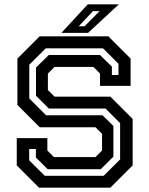

<svg xmlns="http://www.w3.org/2000/svg" viewBox="-20 -868 691 888"><path d="M160.5 0 57.5 -103V-229H199V-172L229.5 -141.5H421.5L452 -172V-249L421.5 -279.5H163.5L60.5 -382.5V-597L163.5 -700H481L584 -597V-471H442.5V-528L412 -558.5H232.5L201.5 -528V-451.5L232.5 -421H490.5L593.5 -318V-103L490.5 0ZM187 -55H459.5L535.5 -130.5V-298.5L468 -366H206L146.5 -425.5V-555.5L205.5 -613.5H442.5L497.5 -560V-521H528V-573L456.5 -644.5H191.5L115.5 -568.5V-412.5L193 -335H454L504.5 -285.5V-143.5L446 -85.5H200.5L146 -139.5V-179H115V-126.5ZM264 -716 386 -848H529.5L387.5 -716ZM344 -746.5H371L440.5 -816.5H410Z"/></svg>

Font: Tourney SemiBold
Style: Regular
Weight: 600
Version: Version 1.015